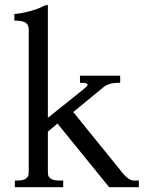

<svg xmlns="http://www.w3.org/2000/svg" viewBox="-20 -782 600 802"><path d="M560 0H436L220 -266L180 -232V-72Q180 -56 181.5 -49Q183 -42 193.5 -35Q204 -28 226 -28H244V0H42V-28H54Q76 -28 86.5 -35Q97 -42 98.5 -49Q100 -56 100 -72V-660Q100 -679 86.5 -687.5Q73 -696 40 -696V-724Q62 -724 103.5 -735Q145 -746 164 -758L180 -762V-290L330 -410Q346 -423 346 -428Q346 -436 322 -436H314V-466H482V-436H472Q434 -436 410 -416L286 -314L482 -72Q515 -28 538 -28H560Z"/></svg>

Font: Montaga
Style: Regular
Weight: 400
Designer: Alejandra Rodriguez
Foundry: Alejandra Rodriguez
Version: Version 1.001